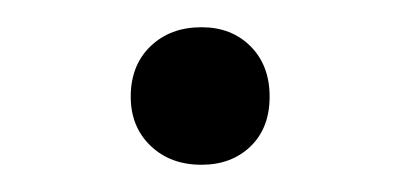

<svg xmlns="http://www.w3.org/2000/svg" viewBox="-20 -286 295 141"><path d="M128 -165Q105 -165 90.5 -179Q76 -193 76 -215Q76 -238 90.5 -252Q105 -266 128 -266Q150 -266 164 -252Q178 -238 178 -215Q178 -192 164 -178.5Q150 -165 128 -165Z"/></svg>

Font: EauTestInfant
Style: Regular
Weight: 400
Designer: Christian Thalmann (Catharsis Fonts)
Version: Version 0.001;PS 000.001;hotconv 1.0.88;makeotf.lib2.5.64775